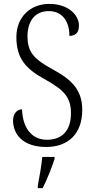

<svg xmlns="http://www.w3.org/2000/svg" viewBox="-20 -744 483 985"><path d="M217 10C332 10 402 -60 402 -180C402 -290 339 -340 247 -390C156 -440 121 -476 121 -558C121 -634 158 -687 230 -687C302 -687 336 -632 336 -560C367 -560 385 -576 385 -613C385 -667 330 -724 234 -724C133 -724 64 -654 64 -554C64 -443 114 -390 207 -339C303 -285 344 -250 344 -163C344 -76 301 -27 221 -27C138 -27 96 -94 93 -183C64 -183 47 -157 47 -126C47 -53 100 10 217 10ZM174 208V221H199C220 180 247 113 260 71V61H197C192 110 183 161 174 208Z"/></svg>

Font: Noto Serif Thai Condensed Light
Style: Regular
Weight: 300
Width: 3
Designer: Monotype Design Team
Foundry: Monotype Imaging Inc.
Version: Version 2.002